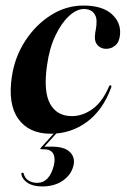

<svg xmlns="http://www.w3.org/2000/svg" viewBox="-20 -472 456 692"><path d="M282 -439.5Q256.5 -439.5 229 -414.5Q201.5 -389.5 179.8 -344Q158 -298.5 149.5 -236.5Q136 -142.5 160.5 -98Q185 -53.5 239 -53.5Q277.5 -53.5 313 -78.8Q348.5 -104 372.5 -159.5Q375 -165.5 378.5 -164.5Q383.5 -163.5 380.5 -156Q350.5 -74.5 292.8 -32.2Q235 10 162.5 10Q84.5 10 46 -43.5Q7.5 -97 23 -197.5Q33.5 -267 71 -324.8Q108.5 -382.5 163.2 -417.2Q218 -452 280.5 -452Q348.5 -452 382.8 -421.2Q417 -390.5 412.5 -346.5Q410 -320 395.2 -308Q380.5 -296 362.5 -296Q345 -296 333 -307.8Q321 -319.5 322 -340Q323 -356 325.5 -367Q328 -378 328 -395.5Q328 -414 316.5 -426.8Q305 -439.5 282 -439.5ZM184 -2H193L140 56.5H166.5Q212.5 56.5 232.2 76.2Q252 96 244.5 126Q236 159 205.8 179.5Q175.5 200 132.5 200Q99 200 79.8 187.2Q60.5 174.5 57 156.5Q56 152.5 59.5 151Q63.5 148.5 65.5 154Q69.5 170.5 83 178.8Q96.5 187 114 187Q158 187 174 124.5Q180.5 97.5 171.8 81.8Q163 66 138 66H129Q122 66 128.5 59Z"/></svg>

Font: Fraunces 144pt SemiBold
Style: Italic
Weight: 600
Italic angle: -16°
Version: Version 1.000;[0bf87f6ff]